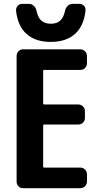

<svg xmlns="http://www.w3.org/2000/svg" viewBox="-20 -990 540 1010"><path d="M64.5 -933.6Q63.5 -948.2 72.8 -959Q82 -969.7 96.7 -969.7H131.8Q146.5 -969.7 157.7 -959.5Q168.9 -949.2 171.9 -933.6Q179.7 -896.5 198.2 -880.9Q216.8 -865.2 247.6 -865.2Q278.3 -865.2 296.4 -881.3Q314.5 -897.5 322.3 -933.6Q325.2 -948.2 335.9 -959Q346.7 -969.7 362.3 -969.7H397.5Q412.1 -969.7 421.9 -959.5Q431.6 -949.2 429.7 -933.6Q420.9 -852.5 374 -811Q327.1 -769.5 247.1 -769.5Q167 -769.5 120.1 -811Q73.2 -852.5 64.5 -933.6ZM402.3 -730.5Q417 -730.5 427.2 -720.2Q437.5 -710 437.5 -695.3V-657.2Q437.5 -642.6 427.2 -632.3Q417 -622.1 402.3 -622.1H211.9Q207 -622.1 207 -617.2V-445.3Q207 -440.4 211.9 -440.4H391.6Q406.2 -440.4 416.5 -430.2Q426.8 -419.9 426.8 -405.3V-370.1Q426.8 -355.5 417 -345.2Q407.2 -335 391.6 -335H211.9Q207 -335 207 -330.1V-113.3Q207 -108.4 211.9 -108.4H402.3Q417 -108.4 427.2 -98.1Q437.5 -87.9 437.5 -73.2V-35.2Q437.5 -20.5 427.2 -10.3Q417 0 402.3 0H101.6Q86.9 0 77.1 -9.8Q67.4 -19.5 67.4 -35.2V-695.3Q67.4 -710 77.1 -720.2Q86.9 -730.5 101.6 -730.5Z"/></svg>

Font: Rounded-L Mgen+ 1mn bold
Style: Bold
Weight: 700
Designer: [Source Han Sans]
Ryoko NISHIZUKA  (kana & ideographs); Paul D. Hunt (Latin, Greek & Cyrillic); Wenlong ZHANG  (bopomofo
Version: Version 1.059.20150602